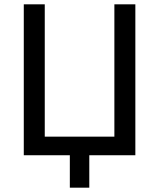

<svg xmlns="http://www.w3.org/2000/svg" viewBox="-20 -718 736 888"><path d="M303 0H90V-698H187V-86H509V-698H606V0H393V150H303Z"/></svg>

Font: IBM Plex Sans Text
Style: Regular
Weight: 450
Designer: Mike Abbink, Paul van der Laan, Pieter van Rosmalen
Foundry: Bold Monday
Version: Version 3.005